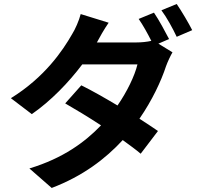

<svg xmlns="http://www.w3.org/2000/svg" viewBox="-20 -848 996 954"><path d="M820 -654.1C801.8 -689.3 769.2 -750 745 -785.2L669 -753.9C690 -724.1 713.8 -680.8 731.9 -644.9C709.9 -639.9 682.9 -637.1 657 -637.1H460.9L462 -638.1C473 -659.1 496.8 -702.1 519.9 -735.1L381 -778.1C372.9 -746.1 353 -701 338.1 -677.9C291.2 -595.9 202.1 -464.1 34.1 -360.1L138.1 -280.9C233.3 -346.9 321.7 -438.9 388.8 -528.1H663C649.1 -470.2 610.8 -391.7 563.9 -323.9C500 -361.9 435 -399.1 383.9 -424L304 -334.2C353 -306.1 418 -267 481.9 -225.1C403.1 -143.1 295.1 -62.1 126.1 -11L236.9 85.9C391.7 27 503.9 -58.9 589.8 -152C623.9 -127.1 655.9 -104 679 -84.2L764.9 -197.1C740.8 -214.1 708.1 -235.1 672.9 -258.2C735.8 -349.1 780.9 -445.3 805 -519.2C813.9 -543.3 826 -568.9 837 -588.1L767 -631ZM782 -796.9C808.9 -761 838.8 -706 858 -665.1L935 -698.2C918 -732.2 882.1 -793 858 -828.1Z"/></svg>

Font: Karasuma Gothic
Style: Bold
Weight: 700
Designer: Rasmus Andersson / Ryoko Nishizuka
Foundry: Genbu
Version: Version 1.00